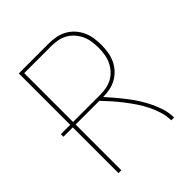

<svg xmlns="http://www.w3.org/2000/svg" viewBox="-200 -868 1001 1001"><g transform="rotate(-45 300.0 -367.5)"><path d="M99 0V-337H30V-356H99V-735H321Q347 -735 372.5 -730Q398 -725 421 -712.5Q444 -700 461.5 -680.5Q479 -661 490 -637.5Q501 -614 505 -588Q509 -562 509 -536Q509 -510 505 -484.5Q501 -459 490.5 -435.5Q480 -412 462.5 -392.5Q445 -373 422 -360Q399 -347 373.5 -342Q348 -337 323 -337Q345 -313 366 -288Q387 -263 407 -237Q427 -211 444.5 -183Q462 -155 476 -125.5Q490 -96 499.5 -64.5Q509 -33 509 0H488Q488 -33 478 -65Q468 -97 453.5 -126.5Q439 -156 420.5 -183.5Q402 -211 382 -237Q362 -263 340 -288Q318 -313 295 -337H120V0ZM321 -356Q344 -356 367 -360.5Q390 -365 410.5 -376.5Q431 -388 446.5 -406Q462 -424 471.5 -445Q481 -466 484.5 -489.5Q488 -513 488 -536Q488 -559 484.5 -582.5Q481 -606 471.5 -627Q462 -648 446.5 -666Q431 -684 410.5 -695.5Q390 -707 367 -711.5Q344 -716 321 -716H120V-356Z"/></g></svg>

Font: Zed Sans Thin Extended
Style: Regular
Weight: 100
Width: 7
Designer: Belleve Invis
Foundry: Belleve Invis
Version: Version 1.0.0; ttfautohint (v1.8.4)